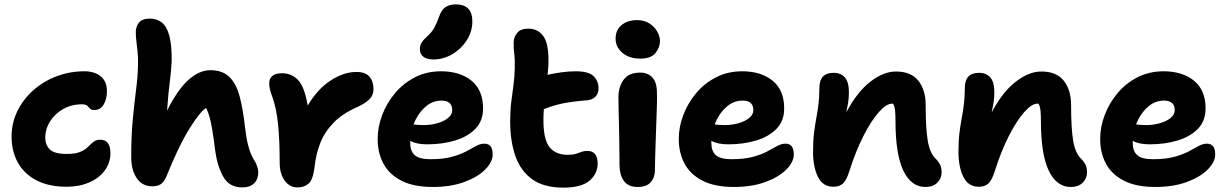

<svg xmlns="http://www.w3.org/2000/svg" viewBox="-20 -845 5612 878"><path d="M285 9Q204 9 147.5 -20Q91 -49 62 -101Q33 -153 33 -220Q33 -283 59.5 -337Q86 -391 132 -432Q178 -473 238.5 -496Q299 -519 366 -519Q412 -519 440.5 -496Q469 -473 469 -428Q469 -392 454 -367Q439 -342 412 -342Q397 -342 391.5 -348.5Q386 -355 379 -361.5Q372 -368 355 -368Q307 -368 269 -346.5Q231 -325 209 -290Q187 -255 187 -215Q187 -183 207.5 -162Q228 -141 286 -141Q325 -141 347 -150.5Q369 -160 382 -173Q395 -186 407 -196Q419 -206 438 -206Q485 -206 485 -145Q485 -101 459.5 -66Q434 -31 388.5 -11Q343 9 285 9Z M676 7Q631 7 605.5 -30Q580 -67 580 -127Q580 -221 587 -296.5Q594 -372 602 -433Q610 -494 611 -545Q612 -584 609 -610.5Q606 -637 603.5 -657.5Q601 -678 601 -700Q601 -723 615.5 -741.5Q630 -760 666 -760Q697 -760 720 -742Q743 -724 754.5 -681Q766 -638 765 -564Q763 -521 756 -467.5Q749 -414 744 -339Q792 -435 841.5 -479.5Q891 -524 942 -524Q997 -524 1028.5 -493.5Q1060 -463 1075.5 -405.5Q1091 -348 1100 -267Q1106 -214 1114 -183Q1122 -152 1131 -134Q1140 -116 1149 -101Q1154 -91 1157.5 -79Q1161 -67 1161 -56Q1161 -25 1142 -6.5Q1123 12 1088 12Q1029 12 1001.5 -36Q974 -84 964 -156Q957 -214 951 -250Q945 -286 938.5 -309Q932 -332 923 -351Q898 -339 847.5 -258.5Q797 -178 741 -38Q729 -11 714 -2Q699 7 676 7Z M1340 12Q1304 12 1281.5 -19.5Q1259 -51 1259 -101Q1259 -204 1251.5 -277Q1244 -350 1226 -400Q1217 -425 1214 -438Q1211 -451 1211 -465Q1211 -485 1225 -497.5Q1239 -510 1270 -510Q1314 -510 1343.5 -478.5Q1373 -447 1387 -362Q1432 -438 1492 -477Q1552 -516 1610 -516Q1651 -516 1669.5 -494.5Q1688 -473 1688 -437Q1688 -412 1671.5 -393.5Q1655 -375 1617 -357Q1546 -326 1505 -283.5Q1464 -241 1444 -189.5Q1424 -138 1418 -78Q1411 -23 1391.5 -5.5Q1372 12 1340 12Z M1959 10Q1872 10 1816 -18.5Q1760 -47 1733.5 -96.5Q1707 -146 1707 -210Q1707 -264 1727.5 -318.5Q1748 -373 1786 -418.5Q1824 -464 1877.5 -491.5Q1931 -519 1997 -519Q2083 -519 2136 -476Q2189 -433 2189 -349Q2189 -292 2154 -256Q2119 -220 2061 -202.5Q2003 -185 1933 -185Q1909 -185 1889.5 -189Q1870 -193 1856 -201Q1856 -195 1856 -190Q1856 -154 1876.5 -135.5Q1897 -117 1948 -117Q2006 -117 2045 -127.5Q2084 -138 2110.5 -152Q2137 -166 2156.5 -177Q2176 -188 2195 -188Q2233 -188 2233 -139Q2233 -104 2198.5 -69.5Q2164 -35 2102.5 -12.5Q2041 10 1959 10ZM1999 -385Q1956 -385 1922.5 -354Q1889 -323 1871 -276Q1880 -275 1891 -274Q1902 -273 1917 -273Q1950 -273 1980 -281.5Q2010 -290 2029 -305.5Q2048 -321 2048 -341Q2048 -385 1999 -385ZM1962 -573Q1931 -573 1915.5 -586Q1900 -599 1900 -620Q1900 -637 1908 -650Q1916 -663 1933 -678Q1955 -698 1966 -718Q1977 -738 1987 -767Q1999 -801 2018 -813Q2037 -825 2064 -825Q2140 -825 2140 -747Q2140 -701 2114.5 -661Q2089 -621 2048 -597Q2007 -573 1962 -573Z M2556 13Q2467 13 2414 -25Q2361 -63 2337 -131Q2313 -199 2313 -290Q2313 -340 2318 -379.5Q2323 -419 2328 -455.5Q2333 -492 2334 -533Q2335 -574 2331.5 -600.5Q2328 -627 2329 -651Q2329 -675 2345 -694.5Q2361 -714 2396 -714Q2441 -714 2465.5 -678.5Q2490 -643 2488 -558Q2488 -544 2486.5 -530.5Q2485 -517 2484 -503Q2515 -510 2548.5 -514.5Q2582 -519 2613 -519Q2671 -519 2694 -497Q2717 -475 2717 -441Q2717 -416 2701.5 -401.5Q2686 -387 2660 -386Q2598 -381 2555.5 -372.5Q2513 -364 2467 -346Q2465 -321 2465 -296Q2465 -207 2493 -172Q2521 -137 2576 -137Q2599 -137 2613.5 -141.5Q2628 -146 2639.5 -150.5Q2651 -155 2665 -155Q2713 -155 2713 -97Q2713 -51 2676 -19Q2639 13 2556 13Z M2896 10Q2852 10 2832.5 -18.5Q2813 -47 2813 -89Q2813 -154 2812 -198.5Q2811 -243 2810.5 -276Q2810 -309 2809 -338Q2808 -367 2808 -400Q2808 -447 2831.5 -480Q2855 -513 2908 -513Q2943 -513 2963.5 -490.5Q2984 -468 2984 -421Q2985 -401 2984 -366Q2983 -331 2981.5 -288.5Q2980 -246 2978.5 -203.5Q2977 -161 2976 -125Q2975 -89 2975 -67Q2975 -34 2956 -12Q2937 10 2896 10ZM2908 -577Q2857 -577 2826 -603.5Q2795 -630 2795 -668Q2795 -708 2822.5 -730.5Q2850 -753 2893 -753Q2926 -753 2949.5 -738Q2973 -723 2985.5 -700.5Q2998 -678 2998 -657Q2998 -628 2977.5 -602.5Q2957 -577 2908 -577Z M3336 10Q3249 10 3193 -18.5Q3137 -47 3110.5 -96.5Q3084 -146 3084 -210Q3084 -264 3104.5 -318.5Q3125 -373 3163 -418.5Q3201 -464 3254.5 -491.5Q3308 -519 3374 -519Q3460 -519 3513 -476Q3566 -433 3566 -349Q3566 -292 3531 -256Q3496 -220 3438 -202.5Q3380 -185 3310 -185Q3286 -185 3266.5 -189Q3247 -193 3233 -201Q3233 -195 3233 -190Q3233 -154 3253.5 -135.5Q3274 -117 3325 -117Q3383 -117 3422 -127.5Q3461 -138 3487.5 -152Q3514 -166 3533.5 -177Q3553 -188 3572 -188Q3610 -188 3610 -139Q3610 -104 3575.5 -69.5Q3541 -35 3479.5 -12.5Q3418 10 3336 10ZM3376 -385Q3333 -385 3299.5 -354Q3266 -323 3248 -276Q3257 -275 3268 -274Q3279 -273 3294 -273Q3327 -273 3357 -281.5Q3387 -290 3406 -305.5Q3425 -321 3425 -341Q3425 -385 3376 -385Z M4211 10Q4147 10 4111 -64.5Q4075 -139 4075 -292Q4075 -322 4073 -340.5Q4071 -359 4064 -371Q4062 -371 4059 -371Q4033 -371 3998.5 -332Q3964 -293 3928.5 -223.5Q3893 -154 3864 -62Q3851 -21 3835 -6Q3819 9 3791 9Q3743 9 3720.5 -36Q3698 -81 3698 -151Q3698 -200 3702.5 -237Q3707 -274 3713 -305.5Q3719 -337 3723 -369.5Q3727 -402 3727 -443Q3727 -512 3792 -512Q3825 -512 3843.5 -491Q3862 -470 3862 -423Q3862 -397 3858.5 -376Q3855 -355 3850 -331Q3899 -424 3959.5 -471Q4020 -518 4077 -518Q4146 -518 4179.5 -476Q4213 -434 4213 -364Q4213 -258 4222.5 -201.5Q4232 -145 4258 -120Q4272 -106 4279 -91.5Q4286 -77 4286 -56Q4286 -30 4266.5 -10Q4247 10 4211 10Z M4876 10Q4812 10 4776 -64.5Q4740 -139 4740 -292Q4740 -322 4738 -340.5Q4736 -359 4729 -371Q4727 -371 4724 -371Q4698 -371 4663.5 -332Q4629 -293 4593.5 -223.5Q4558 -154 4529 -62Q4516 -21 4500 -6Q4484 9 4456 9Q4408 9 4385.5 -36Q4363 -81 4363 -151Q4363 -200 4367.5 -237Q4372 -274 4378 -305.5Q4384 -337 4388 -369.5Q4392 -402 4392 -443Q4392 -512 4457 -512Q4490 -512 4508.5 -491Q4527 -470 4527 -423Q4527 -397 4523.5 -376Q4520 -355 4515 -331Q4564 -424 4624.5 -471Q4685 -518 4742 -518Q4811 -518 4844.5 -476Q4878 -434 4878 -364Q4878 -258 4887.5 -201.5Q4897 -145 4923 -120Q4937 -106 4944 -91.5Q4951 -77 4951 -56Q4951 -30 4931.5 -10Q4912 10 4876 10Z M5263 10Q5176 10 5120 -18.5Q5064 -47 5037.5 -96.5Q5011 -146 5011 -210Q5011 -264 5031.5 -318.5Q5052 -373 5090 -418.5Q5128 -464 5181.5 -491.5Q5235 -519 5301 -519Q5387 -519 5440 -476Q5493 -433 5493 -349Q5493 -292 5458 -256Q5423 -220 5365 -202.5Q5307 -185 5237 -185Q5213 -185 5193.5 -189Q5174 -193 5160 -201Q5160 -195 5160 -190Q5160 -154 5180.5 -135.5Q5201 -117 5252 -117Q5310 -117 5349 -127.5Q5388 -138 5414.5 -152Q5441 -166 5460.5 -177Q5480 -188 5499 -188Q5537 -188 5537 -139Q5537 -104 5502.5 -69.5Q5468 -35 5406.5 -12.5Q5345 10 5263 10ZM5303 -385Q5260 -385 5226.5 -354Q5193 -323 5175 -276Q5184 -275 5195 -274Q5206 -273 5221 -273Q5254 -273 5284 -281.5Q5314 -290 5333 -305.5Q5352 -321 5352 -341Q5352 -385 5303 -385Z"/></svg>

Font: Shantell Sans Normal
Style: Bold
Weight: 700
Designer: Stephen Nixon, Anya Danilova, Shantell Martin
Foundry: Arrow Type
Version: Version 1.009;[a7da0bfa3]